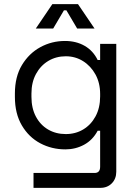

<svg xmlns="http://www.w3.org/2000/svg" viewBox="-20 -708 652 928"><path d="M142 200V128H437Q464 128 464 98V-76H452Q428 -31 386.5 -8.5Q345 14 296 14Q230 14 174.5 -15.5Q119 -45 85.5 -102Q52 -159 52 -240V-256Q52 -337 86 -393.5Q120 -450 175 -480Q230 -510 294 -510Q348 -510 389 -486.5Q430 -463 452 -418H464V-496H542V122Q542 156 520.5 178Q499 200 465 200ZM298 -60Q345 -60 382.5 -82.5Q420 -105 442 -146Q464 -187 464 -242V-254Q464 -307 441.5 -348Q419 -389 381.5 -412.5Q344 -436 298 -436Q251 -436 213.5 -413.5Q176 -391 154 -350.5Q132 -310 132 -256V-240Q132 -185 153.5 -144.5Q175 -104 212.5 -82Q250 -60 298 -60ZM153 -570 233 -688H357L437 -570H353L301 -658H289L237 -570Z"/></svg>

Font: Space Mono
Style: Regular
Weight: 400
Monospace: yes
Designer: Colophon Foundry + Benjamin Critton
Foundry: Colophon Foundry & Benjamin Critton
Version: Version 1.003; ttfautohint (v1.8.4.7-5d5b)